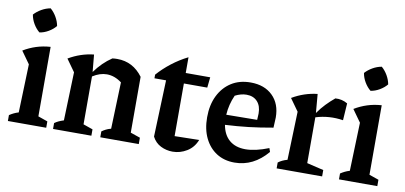

<svg xmlns="http://www.w3.org/2000/svg" viewBox="-70 -956 2505 1189"><g transform="rotate(10 1183.0 -361.5)"><path d="M24 0V-37Q36 -45 50 -52Q64 -59 81 -64L91 -368L36 -445Q74 -468 116 -481.5Q158 -495 205 -498V-61L265 -40V0ZM164 -733Q186 -714 201.5 -687Q217 -660 222 -632Q204 -610 176.5 -594Q149 -578 121 -574Q99 -592 83 -619Q67 -646 62 -676Q81 -697 108 -712.5Q135 -728 164 -733Z M308 0V-37Q319 -45 332.5 -51.5Q346 -58 365 -64L375 -368L320 -445Q395 -489 478 -498L488 -390Q511 -422 537.5 -448Q564 -474 594 -494Q609 -496 625 -496Q724 -496 786 -412V-61L847 -40V0H605V-37Q616 -45 629.5 -52Q643 -59 662 -64L672 -357Q627 -391 578 -391Q534 -391 489 -362V-61L549 -40V0Z M1057 -583V-484H1211L1204 -418H1057V-87L1211 -90Q1192 -41 1150 -15.5Q1108 10 1061 10Q1021 10 986 -7.5Q951 -25 932 -62L945 -418H872V-441Q909 -483 956 -519.5Q1003 -556 1057 -583Z M1450 10Q1385 10 1337 -20.5Q1289 -51 1262 -106.5Q1235 -162 1235 -237Q1235 -315 1263.5 -373Q1292 -431 1343 -463.5Q1394 -496 1464 -496Q1551 -496 1602.5 -445.5Q1654 -395 1654 -309L1651 -245Q1568 -230 1498.5 -222Q1429 -214 1352 -210Q1363 -148 1401.5 -115.5Q1440 -83 1502 -83Q1565 -83 1648 -116L1656 -93Q1569 10 1450 10ZM1380 -398Q1353 -338 1349 -273L1543 -275L1545 -315Q1545 -363 1520 -390Q1495 -417 1452 -417Q1417 -417 1380 -398Z M1714 0V-37Q1726 -46 1739.5 -52.5Q1753 -59 1771 -64L1781 -368L1726 -445Q1801 -489 1884 -498L1894 -380Q1917 -413 1942.5 -439.5Q1968 -466 1997 -490Q2039 -493 2074 -472L2067 -365Q1978 -379 1895 -353V-65L2000 -40V0Z M2106 0V-37Q2118 -45 2132 -52Q2146 -59 2163 -64L2173 -368L2118 -445Q2156 -468 2198 -481.5Q2240 -495 2287 -498V-61L2347 -40V0ZM2246 -733Q2268 -714 2283.5 -687Q2299 -660 2304 -632Q2286 -610 2258.5 -594Q2231 -578 2203 -574Q2181 -592 2165 -619Q2149 -646 2144 -676Q2163 -697 2190 -712.5Q2217 -728 2246 -733Z"/></g></svg>

Font: Piazzolla SemiBold
Style: Regular
Weight: 600
Designer: Juan Pablo del Peral
Foundry: Huerta Tipografica
Version: Version 1.330